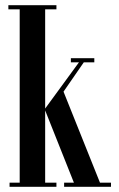

<svg xmlns="http://www.w3.org/2000/svg" viewBox="-20 -719 458 739"><path d="M313.5 -495 224.5 -366.2 371.2 0H270.8L153.8 -294V0H55.8V-699H153.8V-301.2L295.5 -495ZM296.2 -479 304 -495H343V-479ZM252.8 -479V-495H297.2L295.5 -479ZM153.8 -683V-699H197.2V-683ZM12.2 -683V-699H55.8V-683ZM153 0V-16H197.2V0ZM16.8 0V-16H56.5V0ZM368.5 0 355.5 -16H407.2V0ZM226.8 0V-16H273L274.8 0Z"/></svg>

Font: Emberly Black
Style: Regular
Weight: 900
Designer: Rajesh Rajput
Foundry: Rajesh Rajput
Version: Version 1.000